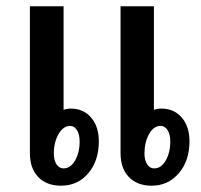

<svg xmlns="http://www.w3.org/2000/svg" viewBox="-20 -580 638 610"><path d="M294 -131Q294 -69 260.5 -29.5Q227 10 174 10Q128 10 101.5 -17.5Q75 -45 75 -93V-560H182V-231Q193 -235 205 -235Q245 -235 269.5 -206.5Q294 -178 294 -131ZM582 -131Q582 -69 548 -29.5Q514 10 462 10Q416 10 389.5 -17.5Q363 -45 363 -93V-560H469V-231Q480 -235 493 -235Q533 -235 557.5 -206.5Q582 -178 582 -131ZM233 -131Q233 -153 224.5 -166.5Q216 -180 203 -180Q181 -180 166 -154Q151 -128 151 -92Q151 -71 159.5 -58Q168 -45 182 -45Q204 -45 218.5 -70Q233 -95 233 -131ZM521 -131Q521 -153 512.5 -166.5Q504 -180 490 -180Q468 -180 453.5 -154Q439 -128 439 -92Q439 -71 447.5 -58Q456 -45 470 -45Q492 -45 506.5 -70Q521 -95 521 -131Z"/></svg>

Font: KoHo SemiBold
Style: Regular
Weight: 600
Designer: Cadson Demak & Katatrad Team
Foundry: Cadson Demak Co.,Ltd.
Version: Version 1.000; ttfautohint (v1.6)